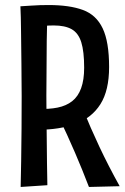

<svg xmlns="http://www.w3.org/2000/svg" viewBox="-20 -736 498 762"><path d="M131 -221 128 -304Q174 -302 208.5 -309Q243 -316 266.5 -334.5Q290 -353 302 -386Q314 -419 314 -467Q314 -532 302.5 -568.5Q291 -605 264.5 -620Q238 -635 193 -635Q174 -635 150 -633Q126 -631 99 -627L61 -711Q81 -712 100.5 -713.5Q120 -715 138.5 -715.5Q157 -716 173 -716Q256 -716 309 -696.5Q362 -677 387.5 -623.5Q413 -570 413 -470Q413 -377 378.5 -322.5Q344 -268 280 -244.5Q216 -221 131 -221ZM62 6Q63 -36 64 -96.5Q65 -157 65.5 -225Q66 -293 66 -355Q66 -418 65 -485Q64 -552 63.5 -611.5Q63 -671 61 -711L169 -703Q168 -678 167 -645Q166 -612 165.5 -574.5Q165 -537 165 -499Q165 -461 164.5 -424.5Q164 -388 164 -357Q164 -326 164.5 -281.5Q165 -237 165.5 -187Q166 -137 166.5 -89Q167 -41 168 -1ZM333 6Q307 -62 277.5 -130.5Q248 -199 213 -272L309 -303Q339 -229 374.5 -153.5Q410 -78 455 3Z"/></svg>

Font: Truculenta SemiBold
Style: Regular
Weight: 600
Version: Version 1.002